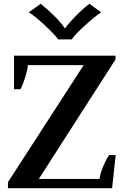

<svg xmlns="http://www.w3.org/2000/svg" viewBox="-20 -994 658 1014"><path d="M132 -929 195 -974Q228 -948 266.5 -910Q305 -872 321 -846H325Q343 -872 381 -910.5Q419 -949 452 -974L514 -929Q480 -906 428 -859Q376 -812 359 -786H287Q269 -812 218 -859.5Q167 -907 132 -929ZM22 -32 422 -650H127Q126 -627 112.5 -584Q99 -541 88 -523H54V-700H590V-680L185 -49H506Q508 -75 525.5 -116.5Q543 -158 557 -175H591L572 0H22Z"/></svg>

Font: Trirong
Style: Bold
Weight: 700
Designer: Katatrad Team
Foundry: CadsonDemak
Version: Version 1.001